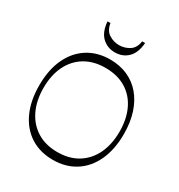

<svg xmlns="http://www.w3.org/2000/svg" viewBox="-216 -1086 1155 1238"><g transform="rotate(30 361.0 -467.0)"><path d="M361 8Q266 8 195 -37Q124 -82 85 -166Q46 -250 46 -365Q46 -481 85 -564.5Q124 -648 195 -693Q266 -738 361 -738Q432 -738 490 -712.5Q548 -687 589.5 -638.5Q631 -590 653.5 -521Q676 -452 676 -365Q676 -250 637 -166Q598 -82 527 -37Q456 8 361 8ZM361 -50Q450 -50 513.5 -89.5Q577 -129 610.5 -200Q644 -271 644 -365Q644 -459 610.5 -529Q577 -599 513.5 -637.5Q450 -676 361 -676Q273 -676 209.5 -637.5Q146 -599 112 -529Q78 -459 78 -365Q78 -271 112 -200Q146 -129 209.5 -89.5Q273 -50 361 -50ZM361 -792Q305 -792 266 -829Q227 -866 221 -942H243Q251 -890 286 -868Q321 -846 361 -846Q402 -846 437 -868Q472 -890 479 -942H501Q495 -866 456.5 -829Q418 -792 361 -792Z"/></g></svg>

Font: Savate ExtraLight
Style: Regular
Weight: 200
Designer: Max Esnée
Foundry: Plomb Type
Version: Version 2.000